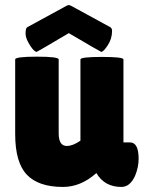

<svg xmlns="http://www.w3.org/2000/svg" viewBox="-20 -729 584 759"><path d="M125 -524Q116 -524 101 -546Q81 -576 81 -596Q81 -616 87 -621L241 -705Q248 -709 252 -709Q256 -709 263 -705L417 -621Q423 -616 423 -607Q423 -576 406 -550Q389 -524 380 -524Q378 -524 252 -598Q127 -524 125 -524ZM40 -494Q40 -505 126 -505Q212 -505 212 -494V-202Q212 -152 244 -152Q268 -152 298 -173V-494Q298 -504 383 -504Q468 -504 468 -494V-166H494Q528 -166 528 -101Q528 -68 514 -34Q494 10 460 10Q393 10 361 -45L360 -44Q299 10 229 10Q132 10 86 -38.5Q40 -87 40 -199Z"/></svg>

Font: Lilita One Rus
Style: Regular
Weight: 400
Designer: Juan Montoreano
Foundry: Juan Montoreano
Version: Version 1.002